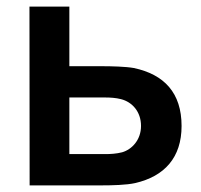

<svg xmlns="http://www.w3.org/2000/svg" viewBox="-20 -560 608 580"><path d="M69.5 0H288C318.5 0 362 -1 388.5 -7C477 -27.5 528.5 -84 528.5 -179.5C528.5 -279.5 476 -335 384.5 -354.5C359 -359 317 -360 286.5 -360H189.5V-540H69ZM189.5 -94.5V-265.5H298.5C312.5 -265.5 330 -264.5 345.5 -260.5C379 -252 406 -223 406 -179.5C406 -137.5 378.5 -108.5 349 -100C332 -95.5 313 -94.5 298.5 -94.5Z"/></svg>

Font: Eudonet
Style: Bold
Weight: 700
Designer: Mikhail Sharanda
Foundry: Mikhail Sharanda
Version: Version 4.503;Glyphs 3.1.2 (3151)